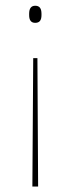

<svg xmlns="http://www.w3.org/2000/svg" viewBox="-20 -512 252 685"><path d="M113.5 -304.5 116 153.5H95.5L98.5 -304.5ZM105.5 -491.5Q117 -491.5 122.5 -484.5Q128 -477.5 128 -463V-458Q128 -444 122.5 -437.2Q117 -430.5 105.5 -430.5Q95 -430.5 89.5 -437.2Q84 -444 84 -458V-463Q84 -477.5 89.5 -484.5Q95 -491.5 105.5 -491.5Z"/></svg>

Font: Anek Telugu Thin
Style: Regular
Weight: 250
Version: Version 1.003